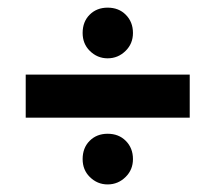

<svg xmlns="http://www.w3.org/2000/svg" viewBox="-20 -530 569 507"><path d="M216.8 -396Q198.2 -414.6 198.2 -442.9Q198.2 -472.7 216.8 -491.2Q235.4 -509.8 264.2 -509.8Q293.5 -509.8 312 -491.2Q331.1 -472.2 331.1 -442.9Q331.1 -415 312 -396Q292 -376 264.2 -376Q236.8 -376 216.8 -396ZM481 -333V-219.2H47.9V-333ZM216.8 -63Q198.2 -81.5 198.2 -109.9Q198.2 -139.6 216.8 -158.2Q235.4 -176.8 264.2 -176.8Q293.5 -176.8 312 -158.2Q331.1 -139.2 331.1 -109.9Q331.1 -82 312 -63Q292 -43 264.2 -43Q236.8 -43 216.8 -63Z"/></svg>

Font: D-DIN-PRO
Style: Bold
Weight: 700
Designer: Charles Nix
Foundry: Datto Inc.
Version: Version 1.000;hotconv 1.0.109;makeotfexe 2.5.65596